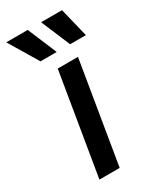

<svg xmlns="http://www.w3.org/2000/svg" viewBox="-226 -787 696 846"><g transform="rotate(-30 122.0 -364.5)"><path d="M15.6 0 101.1 -515.6H204.1L118.7 0ZM51.3 -581.1 -37.6 -729H71.8L133.8 -581.1ZM202.1 -581.1 139.6 -729H246.1L282.2 -581.1Z"/></g></svg>

Font: Inter Display Medium
Style: Italic
Weight: 500
Italic angle: -9.39999°
Designer: Rasmus Andersson
Foundry: rsms
Version: Version 4.000;git-a52131595